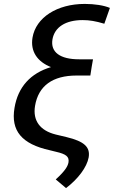

<svg xmlns="http://www.w3.org/2000/svg" viewBox="-20 -757 583 970"><path d="M507.1 -637.1 535.2 -717C505.3 -729.8 457.7 -737.2 408.4 -737.2C268.5 -737.2 161.2 -668.7 144.2 -566.8C132.8 -497.5 168.3 -445.3 237.6 -418C134.6 -387.4 70.7 -317.8 53.3 -212C33.7 -96.2 90.2 -29.1 231.9 2.1L262.1 9.6C313.9 21.3 330.6 34.4 326 63.2C322.8 80.6 312.9 103 261.7 149.5L313.6 193.2C374.3 147.4 419 87.7 427.9 38.4C436.8 -13.8 405.9 -43 315.3 -64.6L261.7 -77.4C181.5 -97.3 144.9 -148.1 157 -221.9C174 -324.2 246.8 -375.4 366.8 -375.4H436.4L443.5 -421.2L449.9 -457.4H379.6C283.7 -457.4 234.4 -493.3 245 -557.9C255.7 -620 311.4 -655.5 397.4 -655.5C432.2 -655.5 463.4 -650.2 507.1 -637.1Z"/></svg>

Font: Margiela Sans Text
Style: Italic
Weight: 400
Italic angle: -9.39999°
Designer: Stefan Endress, Andreas Faust
Version: Version 1.100;FEAKit 1.0